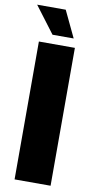

<svg xmlns="http://www.w3.org/2000/svg" viewBox="-102 -976 508 1019"><g transform="rotate(10 152.0 -467.0)"><path d="M55 0V-743H249V0ZM120 -791 12 -934H166L234 -791Z"/></g></svg>

Font: Exo Thin Black
Style: Regular
Weight: 900
Version: Version 2.000